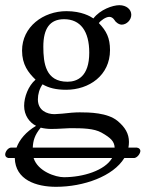

<svg xmlns="http://www.w3.org/2000/svg" viewBox="-25 -482 561 740"><path d="M319 -279C319 -186 272 -167 235 -167C151 -167 142 -238 142 -302C142 -372 167 -408 222 -408C285 -408 319 -362 319 -279ZM444 -387C463 -387 481 -405 481 -425C481 -446 462 -462 435 -462C409 -462 361 -445 335 -411C323 -419 290 -439 231 -439C142 -439 60 -379 60 -287C60 -233 84 -202 112 -175C84 -151 68 -108 68 -74C68 -38 88 -10 114 3C75.3 25.9 50 56 38.7 87H16C4 89.3 -5 104 -5 113.6C-5 119.2 -2 125 7 127H32C33.9 211.6 114.9 238 191 238C297.7 238 411.3 197.4 454.2 127H493C505.3 125 516 109.2 516 99.6C516 94.8 512.3 88.3 503 87H469.9C471.3 79.9 472 72.5 472 65C472 33 457 8 428 -16C389 -48 319 -49 282 -49C264 -49 239 -47 215 -44C200 -43 190 -42 185 -42C156 -42 121 -56 121 -99C121 -119 127 -140 139 -157C163 -143 191 -136 230 -136C318 -136 399 -191 399 -289C399 -336 385 -363 356 -393C363 -403 383 -417 396 -417C403 -417 410 -414 416 -405C420 -397 433 -387 444 -387ZM416.9 87H101.3C102.5 61 108 38.9 132 10C143 13 159 15 172 15C203 15 231 12 245 12C295 12 337 13 366 29C403 49.8 415.7 63.5 416.9 87ZM407.1 127C378.8 175.6 294.6 201 221 201C189.4 201 120.7 178.6 104.5 127Z"/></svg>

Font: Libertinus Serif
Style: Regular
Weight: 400
Designer: Philipp H. Poll
Foundry: Khaled Hosny
Version: Version 6.2